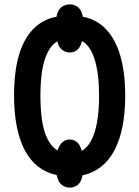

<svg xmlns="http://www.w3.org/2000/svg" viewBox="-20 -794 634 874"><path d="M298 60Q277 60 260.5 47Q244 34 238 3Q191 -7 154.5 -35Q118 -63 93.5 -109Q69 -155 56.5 -217.5Q44 -280 44 -359Q44 -465 65.5 -540.5Q87 -616 130.5 -661Q174 -706 237 -718Q243 -749 259.5 -761.5Q276 -774 298 -774Q319 -774 335 -761.5Q351 -749 357 -718Q420 -706 463 -660.5Q506 -615 528 -539Q550 -463 550 -358Q550 -280 537.5 -217.5Q525 -155 500.5 -109Q476 -63 439.5 -34.5Q403 -6 356 4Q350 34 334.5 47Q319 60 298 60ZM242 -109Q251 -136 265 -147.5Q279 -159 298 -159Q316 -159 330.5 -147Q345 -135 352 -107Q378 -122 395.5 -155Q413 -188 422 -239.5Q431 -291 431 -358Q431 -459 411 -523Q391 -587 353 -607Q347 -580 332 -567.5Q317 -555 298 -555Q279 -555 263 -567Q247 -579 241 -606Q215 -591 197.5 -557Q180 -523 172 -473Q164 -423 164 -358Q164 -293 172 -242.5Q180 -192 198 -158Q216 -124 242 -109Z"/></svg>

Font: Noto Sans Display ExtraCondensed SemiBold
Style: Regular
Weight: 600
Width: 2
Designer: Monotype Design Team
Foundry: Monotype Imaging Inc.
Version: Version 2.003